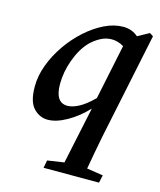

<svg xmlns="http://www.w3.org/2000/svg" viewBox="-110 -576 741 890"><g transform="rotate(15 260.5 -131.5)"><path d="M157 -161Q157 -72 216 -72Q240 -72 271 -88.5Q302 -105 339 -142L394 -406Q366 -423 336 -423Q308 -423 282 -409Q256 -395 235 -374Q200 -337 178.5 -278Q157 -219 157 -161ZM516 -486 409 28Q401 68 394 107Q387 146 380 185L458 197L450 234H184L191 197L271 185L329 -89Q286 -43 235.5 -14.5Q185 14 144 14Q105 14 76 -16.5Q47 -47 47 -120Q47 -171 66.5 -223.5Q86 -276 119.5 -324.5Q153 -373 195.5 -411Q238 -449 283.5 -471Q329 -493 373 -493Q414 -493 444 -467L499 -497Z"/></g></svg>

Font: Source Serif Pro SemiBold
Style: Italic
Weight: 600
Italic angle: -12°
Designer: Frank Grießhammer
Foundry: Adobe Systems Incorporated
Version: Version 3.001;hotconv 1.0.111;makeotfexe 2.5.65597